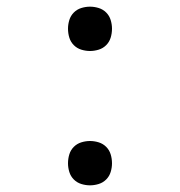

<svg xmlns="http://www.w3.org/2000/svg" viewBox="-20 -548 540 576"><path d="M250 8Q237 8 224 4Q211 0 201.5 -9.5Q192 -19 188 -32Q184 -45 184 -58Q184 -72 188 -85Q192 -98 201.5 -107.5Q211 -117 224 -121Q237 -125 250 -125Q263 -125 276 -121Q289 -117 298.5 -107.5Q308 -98 312 -85Q316 -72 316 -58Q316 -45 312 -32Q308 -19 298.5 -9.5Q289 0 276 4Q263 8 250 8ZM250 -395Q237 -395 224 -399Q211 -403 201.5 -412.5Q192 -422 188 -435Q184 -448 184 -462Q184 -475 188 -488Q192 -501 201.5 -510.5Q211 -520 224 -524Q237 -528 250 -528Q263 -528 276 -524Q289 -520 298.5 -510.5Q308 -501 312 -488Q316 -475 316 -462Q316 -448 312 -435Q308 -422 298.5 -412.5Q289 -403 276 -399Q263 -395 250 -395Z"/></svg>

Font: Iosevka Term Curly Light
Style: Regular
Weight: 300
Designer: Belleve Invis
Foundry: Belleve Invis
Version: Version 32.3.0